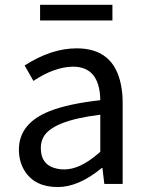

<svg xmlns="http://www.w3.org/2000/svg" viewBox="-20 -755 603 788"><path d="M216.8 12.7Q123 12.7 81.1 -53.7Q57.6 -91.8 57.6 -140.6Q57.6 -249 183.6 -298.8Q259.8 -329.1 391.6 -343.8Q389.6 -480.5 280.3 -481.4Q203.1 -480.5 117.2 -422.9L81.1 -486.3Q190.4 -556.6 294.9 -556.6Q447.3 -556.6 476.6 -406.2Q483.4 -373 483.4 -334V0H408.2L400.4 -65.4H397.5Q302.7 12.7 216.8 12.7ZM243.2 -59.6Q307.6 -59.6 380.9 -123Q386.7 -127.9 391.6 -131.8V-284.2Q192.4 -259.8 157.2 -190.4Q147.5 -170.9 147.5 -147.5Q147.5 -76.2 214.8 -62.5Q228.5 -59.6 243.2 -59.6ZM144.5 -670.9V-735.4H441.4V-670.9Z"/></svg>

Font: Taipei Sans TC Beta
Style: Regular
Weight: 400
Designer: JT Foundry
Foundry: JT Foundry
Version: Version 1.000